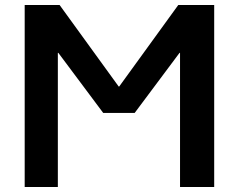

<svg xmlns="http://www.w3.org/2000/svg" viewBox="-20 -750 958 770"><path d="M702 -538H700L520 -297H394L214 -538H212V0H79V-730H219L456 -403H458L695 -730H839V0H702Z"/></svg>

Font: M PLUS 1p
Style: Bold
Weight: 700
Version: Version 1.062